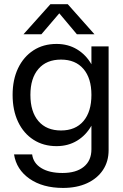

<svg xmlns="http://www.w3.org/2000/svg" viewBox="-20 -728 606 944"><path d="M228 -707.5H313L444.5 -559.5H358L271.5 -662.5L183.5 -559.5H95.5ZM514 -500V10.5Q514 66 486.2 107.8Q458.5 149.5 408 172.8Q357.5 196 290 196Q190 196 125.2 150.8Q60.5 105.5 49 31H138Q143.5 74 182.8 98.2Q222 122.5 287.5 122.5Q354.5 122.5 392 92Q429.5 61.5 429.5 6V-110Q402.5 -62.5 358.5 -36Q314.5 -9.5 258 -9.5Q193.5 -9.5 144.8 -40.8Q96 -72 69 -128.8Q42 -185.5 42 -261.5Q42 -336.5 69 -392.8Q96 -449 144.5 -480.5Q193 -512 258 -512Q314.5 -512 358.5 -485.5Q402.5 -459 429.5 -412V-500ZM129.5 -261.5Q129.5 -178.5 169 -132.5Q208.5 -86.5 280 -86.5Q351 -86.5 390.2 -132.5Q429.5 -178.5 429.5 -261.5Q429.5 -343.5 390.2 -389.2Q351 -435 280 -435Q208.5 -435 169 -389.2Q129.5 -343.5 129.5 -261.5Z"/></svg>

Font: Overused Grotesk
Style: Regular
Weight: 450
Version: Version 0.004